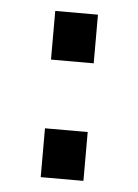

<svg xmlns="http://www.w3.org/2000/svg" viewBox="-41 -481 371 515"><g transform="rotate(5 145.0 -224.0)"><path d="M87.5 -316.5V-447.5H202.5V-316.5ZM87.5 0V-131.5H202.5V0Z"/></g></svg>

Font: Mohave SemiBold
Style: Regular
Weight: 600
Designer: Gumpita Rahayu
Foundry: Tokotype
Version: Version 2.003